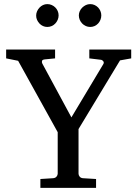

<svg xmlns="http://www.w3.org/2000/svg" viewBox="-20 -911 666 931"><path d="M562 -618.2 360.8 -285.2V-68.8Q360.8 -61.5 366.2 -54.7Q371.6 -47.9 381.8 -46.9L445.8 -43V0H175.8V-43L237.8 -46.9Q248.5 -47.9 254.2 -54.7Q259.8 -61.5 259.8 -68.8V-270L67.9 -616.2L9.8 -627.9V-670.9H247.1V-627.9L196.8 -623Q185.1 -621.6 183.6 -615.2Q182.1 -608.9 185.1 -603L326.2 -341.8L481 -600.1Q485.4 -607.4 481 -613.8Q476.6 -620.1 469.2 -621.1L413.1 -627.9V-670.9H616.2V-627.9ZM264.2 -836.4Q264.2 -825.2 259.8 -814.9Q255.4 -804.7 248 -796.9Q240.7 -789.1 230.7 -784.7Q220.7 -780.3 209.5 -780.3Q198.2 -780.3 188.5 -784.7Q178.7 -789.1 171.4 -796.9Q164.1 -804.7 159.7 -814.5Q155.3 -824.2 155.3 -835.4Q155.3 -846.2 159.7 -856.2Q164.1 -866.2 171.4 -874Q178.7 -881.8 188.5 -886.5Q198.2 -891.1 209.5 -891.1Q220.7 -891.1 230.7 -886.7Q240.7 -882.3 248 -875Q255.4 -867.7 259.8 -857.7Q264.2 -847.7 264.2 -836.4ZM471.2 -836.4Q471.2 -825.2 467 -814.9Q462.9 -804.7 455.6 -796.9Q448.2 -789.1 438.5 -784.7Q428.7 -780.3 417.5 -780.3Q406.2 -780.3 396.2 -784.7Q386.2 -789.1 378.7 -796.9Q371.1 -804.7 366.7 -814.9Q362.3 -825.2 362.3 -836.4Q362.3 -846.7 366.7 -856.7Q371.1 -866.7 378.9 -874.3Q386.7 -881.8 396.5 -886.5Q406.2 -891.1 417.5 -891.1Q428.7 -891.1 438.5 -886.7Q448.2 -882.3 455.6 -874.8Q462.9 -867.2 467 -857.2Q471.2 -847.2 471.2 -836.4Z"/></svg>

Font: Charis SIL
Style: Regular
Weight: 400
Foundry: SIL International
Version: Version 4.112